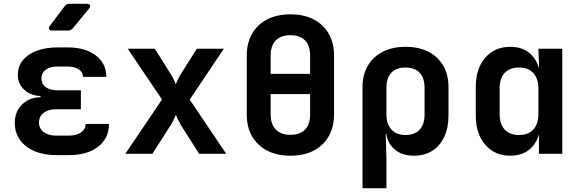

<svg xmlns="http://www.w3.org/2000/svg" viewBox="-20 -805 3040 1005"><path d="M339.3 7H275.1Q209.8 7 160.7 -13.9Q111.5 -34.8 84.5 -72.9Q57.4 -111.1 57.4 -161.1Q57.4 -219.3 94 -256.8Q130.5 -294.2 192.2 -296.4V-302.2Q139.3 -305 106.3 -335.9Q73.4 -366.8 73.4 -413.4Q73.4 -457.7 99.4 -489.7Q125.5 -521.7 172.5 -539.3Q219.5 -557 281.8 -557H331.8Q425.9 -557 481 -515.3Q536.1 -473.6 536.6 -402.7H414.4Q414 -427.6 391.6 -442.3Q369.3 -456.9 331.8 -456.9H281.8Q242.9 -456.9 219.7 -440.2Q196.6 -423.5 196.6 -394.4Q196.6 -366 219.2 -349.1Q241.7 -332.2 279.9 -332.2H403.3V-233.1H275.1Q233.1 -233.1 208.7 -214.6Q184.2 -196.1 184.2 -163.9Q184.2 -131.9 208.7 -113.5Q233.1 -95.1 275.1 -95.1H339.3Q380.1 -95.1 404.2 -111.7Q428.3 -128.3 428.3 -156.3H550.5Q550.5 -80.9 493.4 -37Q436.3 7 339.3 7ZM252.9 -645Q240.9 -645 237.2 -652Q233.4 -659 240.4 -669L318.9 -773Q327.3 -785 342.9 -785H434.3Q447.3 -785 450.8 -778Q454.3 -771 446.3 -760.4L361 -656.4Q351.4 -645 336.4 -645Z M636 0 828 -284.2 648.5 -550H790.2L875.2 -415.1Q882.8 -402.9 889.6 -388.2Q896.4 -373.4 900.4 -364.3Q904 -373.4 910.8 -388.2Q917.6 -402.9 925.2 -415.1L1010.2 -550H1151.9L973 -283.8L1164 0H1022.4L926.6 -150.7Q919 -163.5 911.9 -178.6Q904.8 -193.7 900.4 -203.3Q896.4 -193.7 889.2 -178.6Q882 -163.5 874 -150.7L777.6 0Z M1500 10Q1429.9 10 1378.6 -16.5Q1327.3 -42.9 1299.5 -91.6Q1271.6 -140.3 1271.6 -205.9V-514.1Q1271.6 -580.1 1299.5 -628.6Q1327.3 -677.1 1378.6 -703.5Q1429.9 -730 1500 -730Q1570.7 -730 1621.7 -703.5Q1672.7 -677.1 1700.5 -628.6Q1728.4 -580.1 1728.4 -514.6V-205.9Q1728.4 -140.3 1700.5 -91.6Q1672.7 -42.9 1621.7 -16.5Q1570.7 10 1500 10ZM1500 -99.3Q1550.2 -99.3 1576.8 -126.7Q1603.3 -154.1 1603.3 -205.9V-312.7H1396.7V-205.9Q1396.7 -154.1 1423.7 -126.7Q1450.8 -99.3 1500 -99.3ZM1396.7 -418.2H1603.3V-514.1Q1603.3 -566.4 1576.8 -593.6Q1550.2 -620.7 1500 -620.7Q1450.8 -620.7 1423.7 -593.6Q1396.7 -566.4 1396.7 -514.1Z M1877.6 180V-349.6Q1877.6 -413.7 1905.5 -461.2Q1933.3 -508.7 1984.1 -534.3Q2034.9 -560 2103 -560Q2171.5 -560 2221.9 -534.3Q2272.3 -508.7 2299.9 -461.4Q2327.6 -414.1 2327.6 -349.6V-200.9Q2327.6 -136.7 2305.5 -89.2Q2283.4 -41.8 2243 -15.9Q2202.6 10 2146.6 10Q2079 10 2039.4 -28.5Q1999.8 -66.9 1999.8 -134.2L2027.7 -105H1999L2002.7 25.9V180ZM2102.6 -98.4Q2150.8 -98.4 2176.6 -126.3Q2202.4 -154.1 2202.4 -205.9V-344.1Q2202.4 -396.4 2176.6 -424Q2150.8 -451.6 2102.6 -451.6Q2054.4 -451.6 2028.5 -424Q2002.7 -396.4 2002.7 -344.1V-205.9Q2002.7 -155 2029.2 -126.7Q2055.8 -98.4 2102.6 -98.4Z M2650.4 10Q2570.2 10 2520.3 -47Q2470.4 -104.1 2470.4 -200.4V-349.1Q2470.4 -445.9 2520.1 -503Q2569.8 -560 2650.4 -560Q2723.7 -560 2765.9 -513.6Q2808.1 -467.3 2808.1 -386.6L2773.1 -450.9H2801.9L2798.1 -550H2923.2V0H2801V-99.1H2773.1L2808.1 -163.4Q2808.1 -82.3 2765.9 -36.2Q2723.7 10 2650.4 10ZM2696.8 -98.4Q2745.2 -98.4 2771.7 -127.3Q2798.1 -156.1 2798.1 -208.8V-341.2Q2798.1 -393.9 2771.7 -422.7Q2745.2 -451.6 2696.8 -451.6Q2649.2 -451.6 2622.3 -424Q2595.5 -396.4 2595.5 -344.1V-205.9Q2595.5 -154.1 2622.3 -126.3Q2649.2 -98.4 2696.8 -98.4Z"/></svg>

Font: Pitagon Sans Mono
Style: Regular
Weight: 400
Monospace: yes
Designer: Travis Tran
Foundry: Pitagon
Version: Version 1.001;gftools[0.9.26]